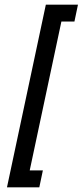

<svg xmlns="http://www.w3.org/2000/svg" viewBox="-20 -760 353 820"><path d="M9.8 40 175.8 -740.2H313L297.9 -668H242.2L106.9 -32.2H163.1L147.9 40Z"/></svg>

Font: Rawline Medium
Style: Italic
Weight: 500
Italic angle: -12°
Designer: Matt McInerney, Pablo Impallari, Rodrigo Fuenzalida
Foundry: Matt McInerney, Pablo Impallari, Rodrigo Fuenzalida
Version: Version 4.020;PS 004.020;hotconv 1.0.88;makeotf.lib2.5.64775